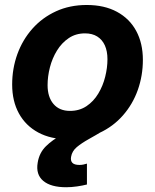

<svg xmlns="http://www.w3.org/2000/svg" viewBox="-20 -559 635 786"><path d="M259.8 11.2Q188 11.2 136.5 -16.6Q85 -44.4 57.4 -94.7Q29.8 -145 29.8 -212.9Q29.8 -278.3 51 -337.2Q72.3 -396 112.5 -441.4Q152.8 -486.8 209.2 -512.7Q265.6 -538.6 335 -538.6Q407.2 -538.6 458.7 -510.7Q510.3 -482.9 537.6 -432.4Q564.9 -381.8 564.9 -314Q564.9 -249.5 544.2 -190.9Q523.4 -132.3 483.4 -86.7Q443.4 -41 387 -14.9Q330.6 11.2 259.8 11.2ZM266.6 -105Q305.2 -105 334.2 -124.5Q363.3 -144 382.3 -175.8Q401.4 -207.5 410.6 -244.6Q419.9 -281.7 419.9 -316.4Q419.9 -349.6 409.2 -373.3Q398.4 -397 377.9 -409.7Q357.4 -422.4 328.1 -422.4Q290 -422.4 261.2 -402.8Q232.4 -383.3 213.1 -351.8Q193.8 -320.3 184.3 -283.2Q174.8 -246.1 174.8 -210.4Q174.8 -161.6 199 -133.3Q223.1 -105 266.6 -105ZM251 207.5Q188 207.5 157 181.4Q126 155.3 134.3 106.9Q140.6 66.9 167.7 40Q194.8 13.2 233.6 -7.3Q272.5 -27.8 315.4 -48.3Q358.4 -68.8 398.4 -95.9Q438.5 -123 467.5 -163.1Q496.6 -203.1 506.3 -263.2H561Q550.3 -196.8 525.9 -151.6Q501.5 -106.4 470 -76.2Q438.5 -45.9 405.3 -25.6Q372.1 -5.4 343 10.7Q314 26.9 294.4 43.2Q274.9 59.6 271 83Q268.1 99.1 276.4 107.7Q284.7 116.2 305.2 116.2Q313.5 116.2 321 114.7Q328.6 113.3 335.9 110.8V196.3Q318.8 200.7 295.7 204.1Q272.5 207.5 251 207.5Z"/></svg>

Font: Inter 24pt
Style: Bold Italic
Weight: 700
Italic angle: -9.3988°
Version: Version 4.001;git-66647c0bb